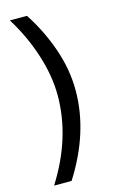

<svg xmlns="http://www.w3.org/2000/svg" viewBox="-126 -781 562 926"><g transform="rotate(-15 155.0 -317.5)"><path d="M23.9 94.2Q153.3 -110.4 153.3 -321.8Q153.3 -419.9 118.4 -527.8Q83.5 -635.7 23.9 -730.5H109.4Q170.4 -637.2 206.8 -532.2Q243.2 -427.2 243.2 -322.3Q243.2 -113.3 111.3 94.2Z"/></g></svg>

Font: Muli
Style: Regular
Weight: 400
Designer: Vernon Adams
Foundry: newtypography
Version: Version 2; ttfautohint (v1.00rc1.6-4cba) -l 8 -r 50 -G 200 -